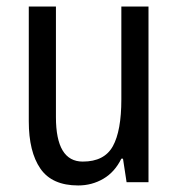

<svg xmlns="http://www.w3.org/2000/svg" viewBox="-20 -608 545 587"><path d="M434 -588V-51H367L356 -123H351Q331 -82 296 -61.5Q261 -41 219 -41Q139 -41 103.5 -92.5Q68 -144 68 -237V-588H151V-250Q151 -114 233 -114Q299 -114 325 -161Q351 -208 351 -304V-588Z"/></svg>

Font: Noto Sans Tamil UI Condensed
Style: Regular
Weight: 400
Width: 3
Designer: Jelle Bosma - Monotype Design Team
Foundry: Monotype Imaging Inc.
Version: Version 2.004; ttfautohint (v1.8.4.7-5d5b)